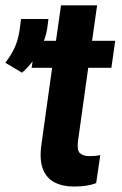

<svg xmlns="http://www.w3.org/2000/svg" viewBox="-90 -679 452 709"><path d="M240.7 -102.5Q264.2 -102.5 280.3 -106.4L265.1 -2.9Q233.9 9.8 183.1 9.8Q140.6 9.8 110.8 -5.9Q81.1 -21.5 68.1 -55.7Q55.2 -89.8 63 -145.5L102.5 -428.7H26.9L30.3 -452.1Q12.2 -428.7 -8.8 -410.6L-70.3 -447.3Q-50.8 -472.2 -37.1 -500.5Q-23.4 -528.8 -17.6 -568.4L-12.2 -608.9H88.9L84.5 -575.2Q81.1 -552.7 72.3 -528.3H116.7L135.3 -659.2H268.6L250 -528.3H335.4L321.3 -428.7H235.8L198.2 -159.7Q193.4 -125 204.8 -113.8Q216.3 -102.5 240.7 -102.5Z"/></svg>

Font: Robert Sans ExtraBold
Style: Italic
Weight: 800
Italic angle: -8°
Designer: Christian Robertson (extended by Adam Twardoch)
Foundry: Google
Version: Version 12.135;April 2, 2019;FontCreator 11.5.0.2425 64-bit;